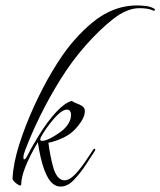

<svg xmlns="http://www.w3.org/2000/svg" viewBox="-20 -681 590 706"><path d="M203 5Q173 5 154 -32Q143 -53 136 -77.5Q129 -102 125 -124Q121 -146 119 -158Q58 -54 58 -3Q58 1 54 1Q51 1 45 -3Q38 -7 32 -13.5Q26 -20 26 -26Q29 -81 50.5 -149Q72 -217 104 -287.5Q136 -358 172 -418.5Q208 -479 241 -519Q306 -596 363.5 -628.5Q421 -661 483 -661Q498 -661 516 -659Q534 -657 547 -649Q552 -645 549 -643Q546 -641 544 -642Q534 -647 520.5 -649Q507 -651 493 -651Q447 -651 396.5 -611.5Q346 -572 294 -513Q244 -456 202 -388.5Q160 -321 127 -253.5Q94 -186 72 -127Q66 -112 66 -102Q66 -95 69 -95Q74 -95 84 -115Q91 -129 102.5 -149Q114 -169 124 -185Q155 -235 186.5 -269Q218 -303 244 -310Q252 -304 262.5 -300.5Q273 -297 282 -291Q292 -285 292 -272Q292 -249 267 -218Q245 -190 214.5 -175.5Q184 -161 158 -156Q160 -138 165.5 -109.5Q171 -81 178 -58Q186 -36 196 -27Q206 -18 216 -18Q230 -18 243.5 -28.5Q257 -39 268 -53Q278 -65 287 -77.5Q296 -90 303 -101L323 -131Q325 -134 327 -134Q333 -134 328 -125Q317 -108 296.5 -76.5Q276 -45 254 -22Q230 5 203 5ZM135 -163Q146 -163 163 -171.5Q180 -180 195.5 -191Q211 -202 216 -207Q227 -218 234 -231Q241 -244 241 -257Q241 -259 241 -262Q241 -265 240 -267Q237 -278 226 -278Q213 -278 196 -262.5Q179 -247 163 -226Q147 -205 138 -190Q135 -184 131.5 -178.5Q128 -173 128 -168Q128 -163 135 -163Z"/></svg>

Font: The Nautigal
Style: Regular
Weight: 400
Designer: Robert E. Leuschke
Foundry: Robert E. Leuschke
Version: Version 1.100; ttfautohint (v1.8.3)